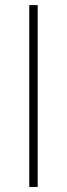

<svg xmlns="http://www.w3.org/2000/svg" viewBox="-20 -739 266 759"><path d="M128.9 0H95.7V-718.8H128.9Z"/></svg>

Font: Min Sans VF VF
Style: Regular
Weight: 400
Designer: Jinseong-Kim, NotoSansCJK, Nunito
Foundry: Jinseong-Kim
Version: Version 1.420;Glyphs 3.1.2 (3151)